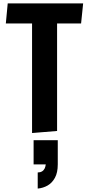

<svg xmlns="http://www.w3.org/2000/svg" viewBox="-20 -770 517 1120"><path d="M167 6V-633H14L25 -750H465L453 -633H313V-6ZM200 236Q229 236 241 212Q245 203 247 189H176V48H317V189Q317 237 300.5 267Q284 297 258 312Q232 327 200 330Z"/></svg>

Font: Francois One
Style: Regular
Weight: 400
Designer: Vernon Adams
Foundry: Vernon Adams
Version: Version 2.000